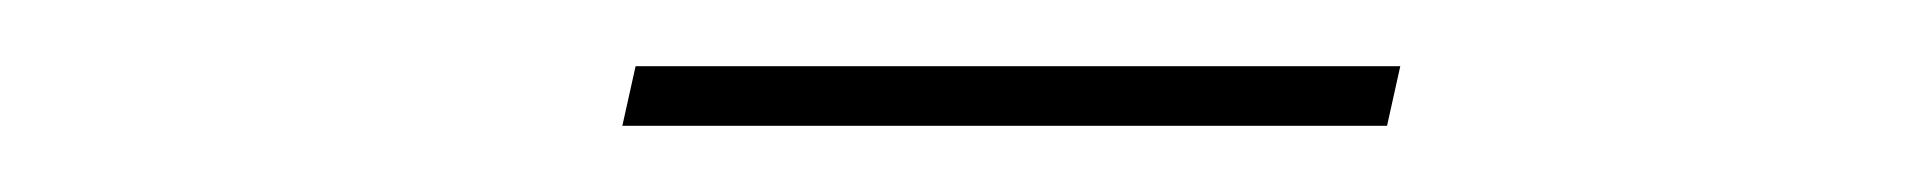

<svg xmlns="http://www.w3.org/2000/svg" viewBox="-20 -696 580 58"><path d="M172 -676H403L399 -658H168Z"/></svg>

Font: IBM Plex Sans Condensed Thin
Style: Italic
Weight: 100
Width: 3
Italic angle: -11°
Designer: Mike Abbink, Paul van der Laan, Pieter van Rosmalen
Foundry: Bold Monday
Version: Version 1.3